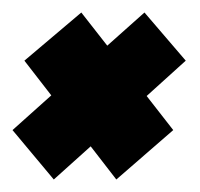

<svg xmlns="http://www.w3.org/2000/svg" viewBox="-32 -391 320 307"><path d="M154 -104 113 -157 54 -104 -12 -183 50 -238.5 7 -294 98 -371 139.5 -318 199 -371 265 -294 202.5 -237.5 245 -183Z"/></svg>

Font: Anybody UltraCondensed Black
Style: Italic
Weight: 900
Width: 1
Italic angle: -10°
Designer: Tyler Finck
Foundry: Etcetera Type Company
Version: Version 1.010; ttfautohint (v1.8.3) -l 8 -r 50 -G 200 -x 14 